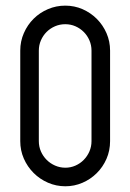

<svg xmlns="http://www.w3.org/2000/svg" viewBox="-20 -651 455 671"><path d="M50.8 -474.1Q50.8 -506.8 63.5 -535.6Q76.2 -564.5 97.7 -585.7Q119.1 -606.9 147.7 -619.1Q176.3 -631.3 208 -631.3Q240.2 -631.3 268.6 -618.9Q296.9 -606.4 318.4 -585Q339.8 -563.5 352.3 -534.9Q364.7 -506.3 364.7 -474.1V-157.7Q364.7 -124.5 352.1 -95.7Q339.4 -66.9 317.9 -45.7Q296.4 -24.4 268.1 -12.2Q239.7 0 208.5 0Q176.3 0 147.7 -12.5Q119.1 -24.9 97.4 -46.6Q75.7 -68.4 63.2 -96.9Q50.8 -125.5 50.8 -157.7ZM299.8 -474.1Q299.8 -493.2 292.5 -510Q285.2 -526.9 272.7 -539.3Q260.3 -551.8 243.7 -559.1Q227.1 -566.4 208 -566.4Q189 -566.4 172.1 -559.1Q155.3 -551.8 142.8 -539.3Q130.4 -526.9 123 -510Q115.7 -493.2 115.7 -474.1V-157.7Q115.7 -138.7 123 -121.8Q130.4 -105 143.1 -92.3Q155.8 -79.6 172.6 -72.3Q189.5 -64.9 208.5 -64.9Q227.1 -64.9 243.7 -72.3Q260.3 -79.6 272.7 -92.3Q285.2 -105 292.5 -121.8Q299.8 -138.7 299.8 -157.7Z"/></svg>

Font: Fibel Sued LRS
Style: Regular
Weight: 400
Designer: Peter Wiegel
Foundry: Peter Wiegel
Version: Version 000.000